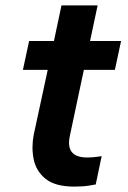

<svg xmlns="http://www.w3.org/2000/svg" viewBox="-20 -682 473 712"><path d="M256 10Q185 10 149.5 -18.5Q114 -47 105 -91Q96 -135 105 -182L157 -423H65L88 -530H180L208 -662H342L314 -530H429L406 -423H291L239 -178Q222 -98 303 -98Q323 -98 340 -100.5Q357 -103 357 -103L335 2Q335 2 312 6Q289 10 256 10Z"/></svg>

Font: Be Vietnam Pro SemiBold
Style: Italic
Weight: 600
Italic angle: -12°
Designer: Lam Bao, Tony Le, Vietanh Nguyen
Foundry: Yellow Type Foundry
Version: Version 1.002; ttfautohint (v1.8.3)